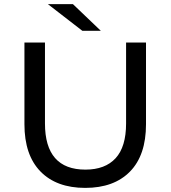

<svg xmlns="http://www.w3.org/2000/svg" viewBox="-20 -907 831 935"><path d="M99 -302V-700H199V-306Q199 -81 396 -81Q492 -81 543 -136.5Q594 -192 594 -306V-700H691V-302Q691 -151 613 -71.5Q535 8 395 8Q255 8 177 -72Q99 -152 99 -302ZM213 -887H335L471 -757H381Z"/></svg>

Font: APTA Sans Medium
Style: Bold
Weight: 500
Version: Version 7.200